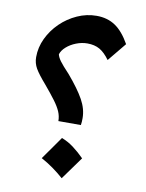

<svg xmlns="http://www.w3.org/2000/svg" viewBox="-89 -858 707 928"><g transform="rotate(10 264.5 -394.0)"><path d="M473.1 -685.1 398.4 -594.2Q374 -627.9 348.9 -642.1Q323.7 -656.2 289.1 -656.2Q261.2 -656.2 233.9 -645.5Q206.5 -634.8 187 -617.4Q167.5 -600.1 161.6 -580.6Q164.6 -566.4 177.5 -548.6Q190.4 -530.8 224.6 -494.6Q277.8 -432.1 303 -386.7Q328.1 -341.3 328.1 -296.4Q328.1 -287.1 327.6 -278.8Q327.1 -270.5 325.7 -262.2H215.3Q215.3 -286.1 205.8 -308.3Q196.3 -330.6 175.8 -358.2Q155.3 -385.7 122.1 -425.3Q85 -467.8 70.3 -493.2Q55.7 -518.6 55.7 -548.3Q55.7 -596.2 76.7 -640.4Q97.7 -684.6 133.5 -719.5Q169.4 -754.4 215.1 -774.9Q260.7 -795.4 309.6 -795.4Q362.8 -795.4 401.6 -769.3Q440.4 -743.2 473.1 -685.1ZM246.7 -184.7Q276.8 -173.4 305 -152.5Q333.1 -131.5 359.5 -104.7Q319.2 -48.3 278.9 7Q254.2 -15 226.5 -34.9Q198.9 -54.7 167.2 -71.9Q187.6 -100.9 207.5 -128.9Q227.3 -156.8 246.7 -184.7Z"/></g></svg>

Font: Pinar Bold
Style: Regular
Weight: 700
Designer: Amin Abedi
Version: Version 3.000